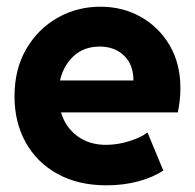

<svg xmlns="http://www.w3.org/2000/svg" viewBox="-20 -553 591 581"><path d="M302.2 7.8Q216.8 7.8 154.3 -26.6Q91.8 -61 57.9 -121.8Q23.9 -182.6 23.9 -261.2Q23.9 -344.2 59.6 -405Q95.2 -465.8 154.3 -499.3Q213.4 -532.7 283.7 -532.7Q351.6 -532.7 406.5 -501.7Q461.4 -470.7 493.7 -415.3Q525.9 -359.9 525.9 -286.6Q525.9 -266.6 523.7 -247.8Q521.5 -229 518.1 -212.9H164.6Q178.2 -167.5 214.1 -141.1Q250 -114.7 300.3 -114.7Q336.4 -114.7 372.3 -126.2Q408.2 -137.7 426.3 -152.3L474.1 -37.1Q444.8 -17.1 399.7 -4.6Q354.5 7.8 302.2 7.8ZM281.7 -412.1Q233.9 -412.1 202.9 -383.3Q171.9 -354.5 161.6 -309.6H383.8Q383.8 -357.4 355.2 -384.8Q326.7 -412.1 281.7 -412.1Z"/></svg>

Font: Reddit Sans ExtraBold
Style: Regular
Weight: 800
Designer: Stephen Hutchings
Foundry: Reddit
Version: Version 1.014; ttfautohint (v1.8.4.7-5d5b)